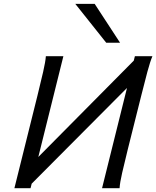

<svg xmlns="http://www.w3.org/2000/svg" viewBox="-20 -996 827 1016"><path d="M688.5 -675.8 731.4 -610.4 147.5 -23.9 103.5 -85.4ZM315.4 -698.7 141.6 0H56.2L178.2 -490.2Q195.8 -561.5 208.3 -615.7Q220.7 -669.9 222.7 -698.7ZM612.8 0H520L693.8 -698.7H786.6Q774.4 -669.9 759.8 -615.7Q745.1 -561.5 727.5 -490.2L656.2 -205.6Q638.7 -134.8 626.5 -81.8Q614.3 -28.8 612.8 0ZM378.4 -975.6H481L615.2 -770H542Z"/></svg>

Font: Andika
Style: Italic
Weight: 400
Italic angle: -14°
Designer: Victor Gaultney, Annie Olsen, Julie Remington, Don Collingsworth, Eric Hays, Becca Hirsbrunner
Foundry: SIL International
Version: Version 6.101